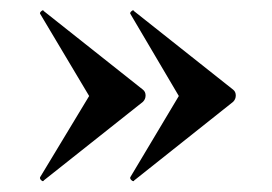

<svg xmlns="http://www.w3.org/2000/svg" viewBox="-20 -382 515 364"><path d="M234 -361 422 -212Q427 -208 427 -201Q427 -194 422 -189L234.5 -40Q233.4 -37 229.7 -40Q226 -43 227 -46L319 -200L227 -356Q226 -358 229.5 -361Q233 -364 234 -361ZM63 -361 251 -212Q256 -208 256 -201Q256 -194 251 -189L63.1 -40Q62 -37 58.5 -40Q55 -43 56 -46L149 -200L56 -356Q55 -358 58.5 -361Q62 -364 63 -361Z"/></svg>

Font: Cormorant Infant Light
Style: Regular
Weight: 300
Designer: Christian Thalmann (Catharsis Fonts)
Foundry: Catharsis Fonts
Version: Version 4.001